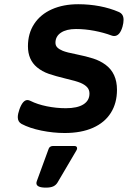

<svg xmlns="http://www.w3.org/2000/svg" viewBox="-20 -610 640 896"><path d="M534.2 -554.2Q545.4 -549.3 551 -540.5Q556.6 -531.7 556.6 -517.1Q556.6 -503.4 551.8 -485.8Q539.1 -441.9 512.7 -441.9Q506.8 -441.9 500.5 -444.3Q463.9 -458 420.2 -466.3Q376.5 -474.6 334.5 -474.6Q290 -474.6 264.4 -457.5Q238.8 -440.4 238.8 -410.6Q238.8 -397.5 247.3 -388.7Q255.9 -379.9 272.5 -373Q291.5 -365.2 337.4 -356.4Q382.8 -347.2 414.8 -336.9Q446.8 -326.7 472.2 -308.1Q525.9 -268.6 525.9 -190.9Q525.9 -128.9 497.3 -83.5Q468.8 -38.1 414.1 -13.7Q359.4 10.7 281.7 10.7Q228.5 10.7 173.3 -0.5Q118.2 -11.7 80.6 -31.7Q63 -41.5 63 -63Q63 -78.1 70.8 -100.1Q86.4 -143.1 107.9 -143.1Q114.3 -143.1 122.1 -139.2Q154.3 -123 198.5 -114Q242.7 -105 287.1 -105Q340.8 -105 369.1 -122.8Q397.5 -140.6 397.5 -173.3Q397.5 -190.9 387 -202.6Q376.5 -214.4 356.4 -223.1Q335.4 -231.9 286.6 -243.2Q238.3 -254.9 207.3 -265.6Q176.3 -276.4 152.8 -295.9Q110.4 -331.1 110.4 -394Q110.4 -454.1 139.6 -498.5Q168.9 -543 222.2 -566.7Q275.4 -590.3 345.2 -590.3Q396.5 -590.3 445.1 -581.1Q493.7 -571.8 534.2 -554.2ZM339.8 82Q339.8 86.9 336.4 92.3L248.5 241.7Q241.2 253.9 228.5 259.8Q215.8 265.6 194.3 265.6Q149.9 265.6 149.9 244.6Q149.9 240.2 152.3 233.9L207 84.5Q209 78.1 214.6 74.7Q220.2 71.3 227.1 71.3H327.6Q333.5 71.3 336.7 74.2Q339.8 77.1 339.8 82Z"/></svg>

Font: Courier Prime Sans
Style: Bold Italic
Weight: 700
Italic angle: -10°
Designer: Alan Dague-Greene
Foundry: Quote-Unquote Apps
Version: Version 3.020